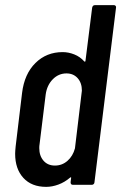

<svg xmlns="http://www.w3.org/2000/svg" viewBox="-20 -720 472 748"><path d="M350 -700H424Q428 -700 430.5 -697Q433 -694 432 -690L348 -10Q348 -6 345 -3Q342 0 338 0H264Q255 0 255 -10L257 -26Q258 -28 256.5 -29Q255 -30 253 -28Q232 -10 207.5 -1Q183 8 160 8Q103 8 71 -27Q39 -62 39 -121Q39 -130 41 -150L66 -358Q75 -432 118 -474.5Q161 -517 224 -517Q247 -517 269.5 -508Q292 -499 308 -481Q310 -479 311.5 -480Q313 -481 313 -483L339 -690Q341 -700 350 -700ZM272 -142 299 -367Q299 -397 282.5 -415.5Q266 -434 239 -434Q208 -434 185.5 -411Q163 -388 158 -352L134 -157Q133 -152 133 -143Q133 -113 149.5 -94Q166 -75 194 -75Q222 -75 243 -93.5Q264 -112 272 -142Z"/></svg>

Font: Barlow Condensed Medium
Style: Italic
Weight: 500
Width: 3
Italic angle: -7°
Designer: Jeremy Tribby
Foundry: Tribby Type
Version: Version 1.408